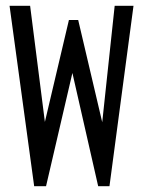

<svg xmlns="http://www.w3.org/2000/svg" viewBox="-20 -643 490 663"><path d="M98 0 13 -623H84L135 -222L218 -574H250L333 -221L376 -623H441L358 0H319L230 -391L139 0Z"/></svg>

Font: Inconsolata SemiCondensed Medium
Style: Regular
Weight: 500
Width: 4
Monospace: yes
Designer: Raph Levien, Cyreal, Brenton Simpson
Foundry: Raph Levien, Cyreal, Google
Version: Version 3.001; ttfautohint (v1.8.2.53-6de2)